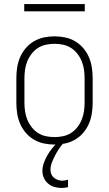

<svg xmlns="http://www.w3.org/2000/svg" viewBox="-20 -708 540 951"><path d="M250 8Q223 8 197 2.5Q171 -3 148 -16.5Q125 -30 107.5 -50.5Q90 -71 79.5 -95.5Q69 -120 65 -146.5Q61 -173 61 -200V-320Q61 -347 65 -373.5Q69 -400 79.5 -424.5Q90 -449 107.5 -469.5Q125 -490 148 -503.5Q171 -517 197 -522.5Q223 -528 250 -528Q277 -528 303 -522.5Q329 -517 352 -503.5Q375 -490 392.5 -469.5Q410 -449 420.5 -424.5Q431 -400 435 -373.5Q439 -347 439 -320V-200Q439 -173 435 -146.5Q431 -120 420.5 -95.5Q410 -71 392.5 -50.5Q375 -30 352 -16.5Q329 -3 303 2.5Q277 8 250 8ZM250 -29Q272 -29 293 -33.5Q314 -38 332 -49.5Q350 -61 363.5 -78.5Q377 -96 385 -116Q393 -136 396 -157Q399 -178 399 -200V-320Q399 -342 396 -363Q393 -384 385 -404Q377 -424 363.5 -441.5Q350 -459 332 -470.5Q314 -482 293 -486.5Q272 -491 250 -491Q228 -491 207 -486.5Q186 -482 168 -470.5Q150 -459 136.5 -441.5Q123 -424 115 -404Q107 -384 104 -363Q101 -342 101 -320V-200Q101 -178 104 -157Q107 -136 115 -116Q123 -96 136.5 -78.5Q150 -61 168 -49.5Q186 -38 207 -33.5Q228 -29 250 -29ZM284 223Q267 223 249.5 218Q232 213 218.5 201.5Q205 190 197.5 173.5Q190 157 190 139Q190 119 197 99.5Q204 80 214 62.5Q224 45 236.5 29Q249 13 264 -1L272 -8H295V0Q282 14 271.5 30Q261 46 252.5 62.5Q244 79 237 97Q230 115 230 134Q230 145 234.5 155.5Q239 166 248 173Q257 180 267.5 183.5Q278 187 290 187Q296 187 303 185.5Q310 184 317 182V219Q309 221 300.5 222Q292 223 284 223ZM100 -652V-688H400V-652Z"/></svg>

Font: Iosevka Curly Extralight
Style: Regular
Weight: 200
Monospace: yes
Designer: Belleve Invis
Foundry: Belleve Invis
Version: Version 22.1.2; ttfautohint (v1.8.4)